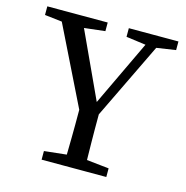

<svg xmlns="http://www.w3.org/2000/svg" viewBox="-100 -765 834 860"><g transform="rotate(15 316.5 -335.0)"><path d="M308 -55H328L468 -40V0H168V-40ZM145 -615 15 -630V-670H295V-630L165 -615ZM523 -615H504L393 -630V-670H623V-630ZM273 -235V-300H363V-235Q363 -217 363 -190.5Q363 -164 363.5 -132.5Q364 -101 364.5 -67Q365 -33 366 0H270Q271 -33 271.5 -66.5Q272 -100 272.5 -131.5Q273 -163 273 -189.5Q273 -216 273 -235ZM345 -225H290L71 -670H175L357 -276H322L509 -670H560Z"/></g></svg>

Font: Adobe Variable Font Prototype
Style: Regular
Weight: 389
Designer: Frank Grießhammer
Foundry: Adobe
Version: Version 1.004;hotconv 1.0.113;makeotfexe 2.5.65598